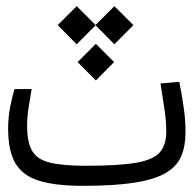

<svg xmlns="http://www.w3.org/2000/svg" viewBox="-20 -600 626 622"><path d="M248.5 2Q160.6 2 107.4 -14.2Q54.2 -30.3 30.3 -70.6Q6.3 -110.8 6.3 -184.1Q6.3 -219.7 13.4 -255.4Q20.5 -291 26.9 -311.5H82.5Q77.1 -278.8 72.5 -250.5Q67.9 -222.2 67.9 -191.9Q67.9 -138.2 84.7 -110.4Q101.6 -82.5 143.1 -72.8Q184.6 -63 258.3 -63Q363.3 -63 419.7 -72.5Q476.1 -82 497.3 -106Q518.6 -129.9 518.6 -173.3Q518.6 -206.1 513.4 -241.9Q508.3 -277.8 500 -329.6L561 -335Q569.8 -289.1 575.4 -250Q581.1 -210.9 581.1 -172.4Q581.1 -127 567.1 -94Q553.2 -61 517.1 -39.8Q481 -18.6 416 -8.3Q351.1 2 248.5 2ZM350.6 -580.1 412.1 -518.6 350.6 -456.5 289.6 -518.1 228.5 -456.5 167 -518.6 228.5 -580.1 289.6 -519ZM290.5 -458 349.6 -398.9 290.5 -339.4 231.4 -398.9Z"/></svg>

Font: CaskaydiaMono NF Light
Style: Regular
Weight: 300
Designer: Aaron Bell
Foundry: Saja Typeworks
Version: Version 2111.001; ttfautohint (v1.8.4);Nerd Fonts 3.1.1